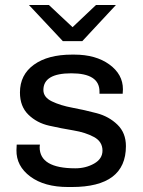

<svg xmlns="http://www.w3.org/2000/svg" viewBox="-20 -740 574 770"><path d="M176 -720 271 -631 365 -720H445L310 -575H232L96 -720ZM278 -521Q364 -521 418.5 -481.5Q473 -442 473 -382Q473 -372 472 -364H379V-373Q379 -446 266 -446Q154 -446 154 -379Q154 -350 188 -333.5Q222 -317 270.5 -308Q319 -299 368 -286Q417 -273 451 -240Q485 -207 485 -154Q485 10 268 10H253Q158 10 101.5 -32Q45 -74 46 -138Q46 -151 47 -160H140Q139 -155 139 -150Q139 -65 282 -65Q324 -65 357.5 -84Q391 -103 391 -136Q391 -172 357 -190.5Q323 -209 274.5 -217Q226 -225 177 -236Q128 -247 94 -280Q60 -313 60 -369Q60 -440 116 -480.5Q172 -521 269 -521Z"/></svg>

Font: Chivo
Style: Regular
Weight: 400
Designer: Hector Gatti
Foundry: Omnibus-Type
Version: Version 1.007;PS 001.007;hotconv 1.0.88;makeotf.lib2.5.64775